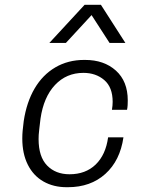

<svg xmlns="http://www.w3.org/2000/svg" viewBox="-20 -771 640 801"><path d="M258 10Q203 10 161 -14Q119 -38 96 -84Q73 -130 73 -193Q73 -210 74.5 -226Q76 -242 79 -266Q91 -345 124.5 -402Q158 -459 211 -490Q264 -521 331 -521H335Q414 -521 463.5 -476.5Q513 -432 513 -352Q513 -342 512.5 -332.5Q512 -323 510 -313H447Q450 -331 450 -346Q450 -407 415 -437Q380 -467 328 -467Q257 -467 209.5 -416.5Q162 -366 149 -276Q146 -250 144 -234Q142 -218 141.5 -208.5Q141 -199 141 -191Q141 -117 176.5 -80.5Q212 -44 270 -44Q337 -44 379 -84.5Q421 -125 431 -198H495Q481 -101 419.5 -45.5Q358 10 263 10ZM186 -592 333 -751H401L503 -592H437L362 -708L255 -592Z"/></svg>

Font: Chivo Mono Medium ExtraLight
Style: Italic
Weight: 250
Italic angle: -8.05°
Monospace: yes
Version: Version 1.008